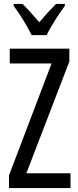

<svg xmlns="http://www.w3.org/2000/svg" viewBox="-20 -963 401 983"><path d="M142 -783H219C240 -829 282 -892 312 -933V-943H267C233 -908 215 -889 181 -849C151 -883 120 -920 95 -943H50V-933C85 -886 121 -827 142 -783ZM341 0V-76H115L335 -648V-714H30V-638H244L26 -65V0Z"/></svg>

Font: Noto Sans Gujarati ExtraCondensed
Style: Regular
Weight: 400
Width: 2
Designer: Jelle Bosma - Monotype Design Team, Universal Thirst
Foundry: Monotype Imaging Inc.
Version: Version 2.106